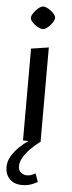

<svg xmlns="http://www.w3.org/2000/svg" viewBox="-59 -688 349 934"><g transform="rotate(5 115.0 -221.0)"><path d="M72 0V-448.7L157.7 -461.8V0ZM119.9 -548Q113.3 -548 102.7 -552.6Q92.1 -557.3 82 -564.9Q71.9 -572.5 65 -581.2Q58 -589.9 58 -598Q58 -606.3 64.1 -616.4Q70.1 -626.5 79.1 -636.3Q88 -646.2 97.5 -652.1Q107 -658 113.8 -658Q121.1 -658 131.4 -653.4Q141.6 -648.7 151.7 -641.1Q161.8 -633.5 168.7 -624.4Q175.6 -615.4 175.6 -607Q175.6 -598.7 169.5 -588.7Q163.3 -578.8 154.6 -569.3Q145.9 -559.8 136.5 -553.9Q127.2 -548 119.9 -548ZM3.3 135Q3.3 107.4 18.6 81.8Q33.9 56.2 56.4 34.8Q78.8 13.4 99.4 0H156Q129.4 19.2 108.3 41.3Q87.2 63.5 75.1 85.1Q63.1 106.8 63.1 126.2Q63.1 146.3 76.4 156.8Q89.8 167.3 106.3 167.3Q118.4 167.3 129.5 162.5Q140.5 157.6 146.9 154.3L161.5 194.7Q152.5 199.7 141.8 204.6Q131.1 209.5 117.6 212.9Q104.2 216.3 87.2 216.3Q47.1 216.3 25.2 193.7Q3.3 171.2 3.3 135Z"/></g></svg>

Font: Ancizar Sans Thin
Style: Regular
Weight: 100
Designer: Cesar Puertas, Viviana Monsalve, Julian Moncada, Julian Prieto, Jose Castro, Mariel Hernandez, Felipe Aragon, Sara Alarc
Version: Version 8.100